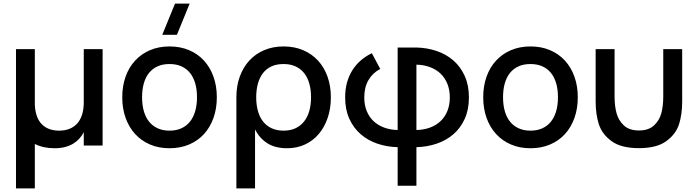

<svg xmlns="http://www.w3.org/2000/svg" viewBox="-20 -815 3900 1075"><path d="M554.5 -540V0H449V-74.5Q439.5 -56 425 -39.8Q410.5 -23.5 390.8 -11.2Q371 1 344.8 8Q318.5 15 285.5 15Q222.5 15 175 -9V240H69.5V-540H175V-228Q178.5 -155.5 214 -119.5Q249.5 -83.5 311 -83.5Q343 -83.5 368.5 -93.5Q394 -103.5 412 -123.2Q430 -143 439.5 -173Q449 -203 449 -243V-540Z M888.5 -620 960 -795H1042L970.5 -620ZM929 15Q868.5 15 819.8 -6Q771 -27 736.5 -64.8Q702 -102.5 683.2 -155Q664.5 -207.5 664.5 -270.5Q664.5 -333.5 683.2 -386Q702 -438.5 736.8 -476Q771.5 -513.5 820.2 -534.2Q869 -555 929 -555Q989.5 -555 1038.5 -534.2Q1087.5 -513.5 1122 -475.8Q1156.5 -438 1175.2 -385.8Q1194 -333.5 1194 -270.5Q1194 -207 1175.2 -154.5Q1156.5 -102 1122 -64.2Q1087.5 -26.5 1038.5 -5.8Q989.5 15 929 15ZM929 -83.5Q966.5 -83.5 995.2 -96.5Q1024 -109.5 1043.5 -133.8Q1063 -158 1073 -192.8Q1083 -227.5 1083 -270.5Q1083 -314 1073 -348.5Q1063 -383 1043.5 -407Q1024 -431 995.2 -443.8Q966.5 -456.5 929 -456.5Q891 -456.5 862.2 -443.5Q833.5 -430.5 814.2 -406.5Q795 -382.5 785.2 -348Q775.5 -313.5 775.5 -270.5Q775.5 -227 785.5 -192.2Q795.5 -157.5 815 -133.5Q834.5 -109.5 863.2 -96.5Q892 -83.5 929 -83.5Z M1303.5 240V-270.5Q1303.5 -334 1322.5 -386.2Q1341.5 -438.5 1376 -476Q1410.5 -513.5 1459.2 -534.2Q1508 -555 1567.5 -555Q1628.5 -555 1677.5 -534Q1726.5 -513 1761 -475.2Q1795.5 -437.5 1814 -385.2Q1832.5 -333 1832.5 -270.5Q1832.5 -207 1814.5 -154.5Q1796.5 -102 1764.2 -64.2Q1732 -26.5 1687 -5.8Q1642 15 1587.5 15Q1520.5 15 1476.5 -13.2Q1432.5 -41.5 1408 -90.5V240ZM1567.5 -83.5Q1606.5 -83.5 1635.2 -97.2Q1664 -111 1683.2 -135.8Q1702.5 -160.5 1712 -194.8Q1721.5 -229 1721.5 -270.5Q1721.5 -313 1711.8 -347.2Q1702 -381.5 1682.8 -405.8Q1663.5 -430 1634.8 -443.2Q1606 -456.5 1567.5 -456.5Q1528 -456.5 1499.2 -443Q1470.5 -429.5 1451.8 -404.8Q1433 -380 1423.8 -346Q1414.5 -312 1414.5 -270.5Q1414.5 -228 1424.2 -193.2Q1434 -158.5 1453.2 -134.2Q1472.5 -110 1501 -96.8Q1529.5 -83.5 1567.5 -83.5Z M2206.5 9Q2146 7.5 2092.5 -10.8Q2039 -29 1999 -64Q1959 -99 1935.8 -150.2Q1912.5 -201.5 1912.5 -269.5Q1912.5 -315.5 1923.2 -353.8Q1934 -392 1953.8 -423Q1973.5 -454 2001 -477.5Q2028.5 -501 2062 -517L2109 -429Q2066.5 -407 2043 -366.5Q2019.5 -326 2019.5 -269.5Q2019.5 -227.5 2033 -194Q2046.5 -160.5 2071 -137.2Q2095.5 -114 2130 -101Q2164.5 -88 2206.5 -87V-549H2311.5Q2372 -547.5 2425.5 -529.2Q2479 -511 2519 -476Q2559 -441 2582.2 -389.2Q2605.5 -337.5 2605.5 -269.5Q2605.5 -201.5 2582.2 -150Q2559 -98.5 2519 -63.8Q2479 -29 2425.5 -10.8Q2372 7.5 2311.5 9V225H2206.5ZM2311.5 -87Q2353.5 -88 2388 -100.8Q2422.5 -113.5 2447 -137Q2471.5 -160.5 2485 -194Q2498.5 -227.5 2498.5 -269.5Q2498.5 -311.5 2485 -345.2Q2471.5 -379 2447 -402.5Q2422.5 -426 2388 -439Q2353.5 -452 2311.5 -453Z M2950 15Q2889.5 15 2840.8 -6Q2792 -27 2757.5 -64.8Q2723 -102.5 2704.2 -155Q2685.5 -207.5 2685.5 -270.5Q2685.5 -333.5 2704.2 -386Q2723 -438.5 2757.8 -476Q2792.5 -513.5 2841.2 -534.2Q2890 -555 2950 -555Q3010.5 -555 3059.5 -534.2Q3108.5 -513.5 3143 -475.8Q3177.5 -438 3196.2 -385.8Q3215 -333.5 3215 -270.5Q3215 -207 3196.2 -154.5Q3177.5 -102 3143 -64.2Q3108.5 -26.5 3059.5 -5.8Q3010.5 15 2950 15ZM2950 -83.5Q2987.5 -83.5 3016.2 -96.5Q3045 -109.5 3064.5 -133.8Q3084 -158 3094 -192.8Q3104 -227.5 3104 -270.5Q3104 -314 3094 -348.5Q3084 -383 3064.5 -407Q3045 -431 3016.2 -443.8Q2987.5 -456.5 2950 -456.5Q2912 -456.5 2883.2 -443.5Q2854.5 -430.5 2835.2 -406.5Q2816 -382.5 2806.2 -348Q2796.5 -313.5 2796.5 -270.5Q2796.5 -227 2806.5 -192.2Q2816.5 -157.5 2836 -133.5Q2855.5 -109.5 2884.2 -96.5Q2913 -83.5 2950 -83.5Z M3315 -246.5V-540H3421V-274.5Q3421 -222 3432 -181.2Q3443 -140.5 3473.2 -112.5Q3503.5 -84.5 3557.5 -84.5Q3611 -84.5 3641.5 -112.5Q3672 -140.5 3682.8 -181.2Q3693.5 -222 3693.5 -274.5V-540H3799.5V-246.5Q3799.5 -175 3781.8 -119.2Q3764 -63.5 3710.2 -24.5Q3656.5 14.5 3557.5 14.5Q3458 14.5 3404.5 -24.5Q3351 -63.5 3333 -119.2Q3315 -175 3315 -246.5Z"/></svg>

Font: Vela Sans SemBd
Style: Regular
Weight: 600
Designer: Principal design: Mikhail Sharanda - project Manrope.
Design modification: Ravid Balaliev
Foundry: Mikhail Sharanda
Version: Version 1.001